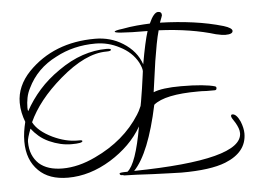

<svg xmlns="http://www.w3.org/2000/svg" viewBox="-49 -663 1054 796"><g transform="rotate(-5 478.0 -265.0)"><path d="M675 71Q656 71 626 69.5Q596 68 557 67Q517 65 488 63.5Q459 62 439 62Q436 62 432 60H428Q419 60 419 52Q419 48 452 48Q489 19 516 -135Q493 -95 459.5 -62Q426 -29 384 -3Q296 51 205 51Q126 51 83 8Q37 -37 37 -114Q37 -135 40 -155Q43 -175 48 -195Q41 -213 36.5 -233.5Q32 -254 32 -276Q32 -345 87 -403Q194 -513 366 -513Q430 -513 481 -481Q537 -446 556 -390Q564 -436 571.5 -470Q579 -504 586 -526Q514 -526 476 -529Q450 -531 450 -535Q450 -540 483 -544Q515 -550 543.5 -552.5Q572 -555 598 -556Q618 -601 636 -601Q651 -601 651 -586Q651 -584 640 -556Q712 -554 778 -545Q844 -536 902 -519Q937 -508 937 -496Q937 -482 906 -482Q893 -482 867 -488Q818 -503 759 -512.5Q700 -522 632 -525Q625 -500 619 -468.5Q613 -437 607 -399Q589 -272 589 -271Q625 -286 704 -286Q754 -286 789.5 -282.5Q825 -279 845 -273Q850 -271 850 -266Q850 -257 842 -257H808Q796 -258 787.5 -258Q779 -258 773 -258Q634 -258 587 -219Q545 -21 480 47Q931 40 931 -71Q931 -81 927 -92Q923 -103 916 -115Q900 -138 900 -144Q900 -151 906 -151Q923 -151 938 -118Q949 -90 949 -68Q949 10 859 46Q796 71 675 71ZM186 11Q252 11 323 -23Q447 -81 512 -184Q516 -190 520.5 -198.5Q525 -207 530 -219Q531 -220 542 -290Q547 -325 549.5 -343Q552 -361 552 -362Q552 -375 540 -399Q516 -443 466 -468Q419 -493 366 -493Q274 -493 200 -453Q118 -412 80 -333Q70 -314 66 -293.5Q62 -273 62 -253Q62 -242 64 -238Q89 -284 124.5 -324Q160 -364 208 -397Q259 -433 309.5 -450Q360 -467 409 -467Q428 -467 428 -462Q428 -456 408 -456Q321 -456 214 -364Q164 -321 130 -278Q96 -235 76 -191Q95 -153 155 -124Q208 -99 257 -99H267Q277 -99 277 -95Q277 -86 231 -86Q186 -86 139 -107Q115 -118 97.5 -133Q80 -148 67 -165Q52 -126 52 -112Q52 -81 61.5 -58.5Q71 -36 88 -20Q123 11 186 11Z"/></g></svg>

Font: Ruthie
Style: Regular
Weight: 400
Designer: Robert E. Leuschke
Foundry: Robert E. Leuschke
Version: Version 1.012